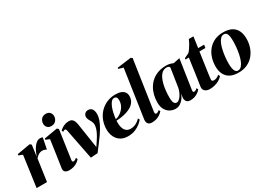

<svg xmlns="http://www.w3.org/2000/svg" viewBox="-19 -1595 3262 2385"><g transform="rotate(-30 1612.0 -402.0)"><path d="M22 0 83 -443 28 -465.5 30.5 -482 219 -515 239.5 -497.5 227.5 -408.5 217 -337Q228 -367.5 242.5 -398.8Q257 -430 275.8 -456.2Q294.5 -482.5 317.5 -498.8Q340.5 -515 367.5 -515Q382 -515 390.8 -512.5Q399.5 -510 403 -507.5L371.5 -349.5Q368 -353.5 350 -360.5Q332 -367.5 312 -367.5Q296.5 -367.5 282.2 -362.8Q268 -358 255.8 -350Q243.5 -342 233.2 -332.5Q223 -323 215.5 -313L171 0Z M482 12Q464.5 12 447.2 5.8Q430 -0.5 420.2 -15Q410.5 -29.5 413.5 -54Q414 -59 417.8 -83.2Q421.5 -107.5 427.2 -146.5Q433 -185.5 440.2 -234Q447.5 -282.5 455 -336.2Q462.5 -390 470 -443L415 -465.5L417.5 -482L608 -515L629 -497L570 -88.5Q567.5 -70 572.2 -64Q577 -58 586 -58Q597.5 -58 607.8 -63.2Q618 -68.5 631 -81.5L643 -58Q628 -39.5 605.5 -23.5Q583 -7.5 552.2 2.2Q521.5 12 482 12ZM567 -575Q530.5 -575 510.8 -597.2Q491 -619.5 491 -648.5Q491 -687 514.2 -714.8Q537.5 -742.5 578.5 -742.5Q620 -742.5 638.8 -719Q657.5 -695.5 657.5 -668Q657.5 -631.5 634.5 -603.2Q611.5 -575 567 -575Z M709 -423.5Q705.5 -440.5 700.5 -447Q695.5 -453.5 686.5 -453.5Q679.5 -453.5 672.8 -450.2Q666 -447 658 -440L647.5 -461.5Q662 -476 681.5 -489.2Q701 -502.5 725.8 -511.2Q750.5 -520 780.5 -520Q808.5 -520 825.2 -508.5Q842 -497 851.2 -475Q860.5 -453 865.5 -420.5L904.5 -165.5L920.5 -62.5L889.5 -25L966.5 -142Q990.5 -178 1007 -210.8Q1023.5 -243.5 1031.8 -272Q1040 -300.5 1040 -323Q1040 -349 1028.2 -371.2Q1016.5 -393.5 1005 -414.8Q993.5 -436 993.5 -457.5Q993.5 -483 1011.2 -501.8Q1029 -520.5 1056 -520.5Q1087.5 -520.5 1104.2 -505.2Q1121 -490 1127 -467.2Q1133 -444.5 1133 -421Q1133 -385 1118.2 -341.2Q1103.5 -297.5 1069.5 -240Q1035.5 -182.5 977 -105.5L894.5 3L794.5 10L764.5 -141.5Z M1556.5 -97.5Q1542 -77.5 1511 -51.8Q1480 -26 1434.5 -7.2Q1389 11.5 1330.5 11.5Q1281 11.5 1244.2 -5.5Q1207.5 -22.5 1184 -51.2Q1160.5 -80 1149 -116.2Q1137.5 -152.5 1137.5 -191.5Q1137.5 -261.5 1160.2 -321Q1183 -380.5 1225 -424.8Q1267 -469 1323.5 -493.8Q1380 -518.5 1446.5 -518.5Q1499 -518.5 1531 -505Q1563 -491.5 1577.8 -468.2Q1592.5 -445 1592.5 -415Q1592.5 -371 1573.2 -339.5Q1554 -308 1521.8 -287Q1489.5 -266 1450.8 -253.8Q1412 -241.5 1372.5 -235.8Q1333 -230 1300 -229Q1297.5 -194 1301.2 -162.2Q1305 -130.5 1316.8 -106.2Q1328.5 -82 1350.2 -67.8Q1372 -53.5 1405 -53.5Q1435 -53.5 1460.8 -63Q1486.5 -72.5 1507.2 -87.5Q1528 -102.5 1543.5 -119.5ZM1414.5 -489Q1390.5 -489 1371.2 -466.5Q1352 -444 1337.8 -408Q1323.5 -372 1314.5 -330Q1305.5 -288 1302 -249Q1322 -252.5 1343.5 -263Q1365 -273.5 1385 -289.8Q1405 -306 1421 -327.2Q1437 -348.5 1446.5 -374.5Q1456 -400.5 1456 -430.5Q1456 -464.5 1444.8 -476.8Q1433.5 -489 1414.5 -489Z M1756.5 -87.5Q1756 -69.5 1760.8 -63.8Q1765.5 -58 1773.5 -58Q1782 -58 1793.8 -63.2Q1805.5 -68.5 1818 -82L1830 -58.5Q1810.5 -36 1786.2 -20Q1762 -4 1733.2 4Q1704.5 12 1671 12Q1651 12 1636 5Q1621 -2 1612.5 -16.5Q1604 -31 1604 -55Q1604 -59.5 1605 -67.2Q1606 -75 1607.5 -85.2Q1609 -95.5 1610.5 -105.5L1706.5 -755.5L1639.5 -775L1642 -791L1843 -817L1862.5 -802.5Z M2301 -89.5Q2298.5 -70.5 2303.2 -64.2Q2308 -58 2317 -58Q2328 -58 2339 -63.5Q2350 -69 2361.5 -82L2373.5 -58.5Q2359.5 -41 2338 -24.8Q2316.5 -8.5 2288.2 1.5Q2260 11.5 2225 11.5Q2182 11.5 2166.8 -13.8Q2151.5 -39 2156 -69.5L2163.5 -119Q2154 -89.5 2133 -59.5Q2112 -29.5 2081.2 -9Q2050.5 11.5 2013 11.5Q1972.5 11.5 1935.5 -8Q1898.5 -27.5 1875.2 -67.8Q1852 -108 1852 -170Q1852 -225.5 1865 -276.5Q1878 -327.5 1903.8 -370.5Q1929.5 -413.5 1968 -445.8Q2006.5 -478 2058 -496Q2109.5 -514 2173 -514Q2204 -514 2228.2 -507.8Q2252.5 -501.5 2274 -492.5L2364.5 -511ZM2210 -466.5Q2208 -475 2197.8 -482.8Q2187.5 -490.5 2169 -490.5Q2131 -490.5 2104.2 -468.8Q2077.5 -447 2059.8 -410.5Q2042 -374 2031.5 -329.5Q2021 -285 2016.8 -238.8Q2012.5 -192.5 2012.5 -152Q2012.5 -109 2019.2 -87Q2026 -65 2037.2 -57Q2048.5 -49 2061 -49Q2076 -49 2091.8 -60.5Q2107.5 -72 2122.5 -92.2Q2137.5 -112.5 2149.5 -139.2Q2161.5 -166 2168.5 -197Z M2583 -186.5Q2579.5 -161 2576.8 -139.5Q2574 -118 2572.2 -103Q2570.5 -88 2570.5 -80.5Q2570.5 -68 2580.2 -62.8Q2590 -57.5 2600.5 -57.5Q2619.5 -57.5 2641.2 -66.8Q2663 -76 2678 -92L2690 -66.5Q2668.5 -40 2637.5 -22.8Q2606.5 -5.5 2572 3Q2537.5 11.5 2504 11.5Q2460 11.5 2435.2 -9.8Q2410.5 -31 2414 -67Q2414.5 -72 2416 -82.2Q2417.5 -92.5 2419.8 -107.8Q2422 -123 2425.2 -144Q2428.5 -165 2432.5 -192.5L2470 -458.5H2421L2424.5 -476.5L2492 -509Q2508.5 -525 2526.5 -551.2Q2544.5 -577.5 2560.2 -606.2Q2576 -635 2585.5 -658.5H2651L2629 -502.5H2714.5L2707.5 -458.5H2622Z M2993 -517.5Q3068.5 -517.5 3115.8 -491.5Q3163 -465.5 3185.5 -418.2Q3208 -371 3208 -306Q3208 -242 3188.8 -184.2Q3169.5 -126.5 3132.2 -82Q3095 -37.5 3040.5 -12Q2986 13.5 2915 13.5Q2840.5 13.5 2793.2 -13Q2746 -39.5 2723.8 -86.5Q2701.5 -133.5 2701.5 -195.5Q2701.5 -262 2720.8 -320.5Q2740 -379 2777.5 -423.5Q2815 -468 2869 -492.8Q2923 -517.5 2993 -517.5ZM2988.5 -491.5Q2961 -491.5 2939.8 -469Q2918.5 -446.5 2903.5 -409Q2888.5 -371.5 2879 -326.2Q2869.5 -281 2865 -234.2Q2860.5 -187.5 2860.5 -147.5Q2860.5 -113 2865.2 -82Q2870 -51 2883.2 -32Q2896.5 -13 2921.5 -13Q2949 -13 2970.2 -35.8Q2991.5 -58.5 3006.2 -96.2Q3021 -134 3030.5 -179.8Q3040 -225.5 3044.5 -272Q3049 -318.5 3049 -358.5Q3049 -395 3045 -425.2Q3041 -455.5 3028.2 -473.5Q3015.5 -491.5 2988.5 -491.5Z"/></g></svg>

Font: Merriweather 144pt ExtraBold
Style: Italic
Weight: 800
Italic angle: -7.8°
Version: Version 2.101